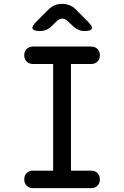

<svg xmlns="http://www.w3.org/2000/svg" viewBox="-20 -970 640 990"><path d="M346 -90H450Q470 -90 482.5 -77.5Q495 -65 495 -45Q495 -25 482.5 -12.5Q470 0 450 0H150Q130 0 117.5 -12.5Q105 -25 105 -45Q105 -65 117.5 -77.5Q130 -90 150 -90H254V-640H150Q130 -640 117.5 -652.5Q105 -665 105 -685Q105 -705 117.5 -717.5Q130 -730 150 -730H450Q470 -730 482.5 -717.5Q495 -705 495 -685Q495 -665 482.5 -652.5Q470 -640 450 -640H346ZM187 -810Q153 -810 148 -822Q143 -834 167 -858L230 -921Q245 -936 262 -943Q279 -950 300 -950Q321 -950 338.5 -943Q356 -936 371 -921L435 -857Q458 -834 453.5 -822Q449 -810 416 -810Q399 -810 385 -816Q371 -822 359 -833L330 -860Q316 -874 301 -874Q286 -874 272 -860L245 -834Q233 -822 218.5 -816Q204 -810 187 -810Z"/></svg>

Font: Maple Mono NF CN
Style: Regular
Weight: 400
Monospace: yes
Designer: subframe7536
Version: Version 7.000